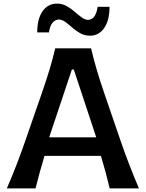

<svg xmlns="http://www.w3.org/2000/svg" viewBox="-20 -1038 806 1058"><path d="M17.6 0Q44.9 -62 71.3 -130.6Q97.7 -199.2 119.1 -261.2L210.9 -525.9Q235.8 -597.7 253.2 -655.5Q270.5 -713.4 284.2 -771.5H481.9Q496.1 -711.4 512.9 -654.1Q529.8 -596.7 554.2 -525.4L645 -260.7Q667 -196.8 692.9 -129.4Q718.8 -62 745.6 0H584.5Q574.2 -43.5 561.8 -89.4Q549.3 -135.3 536.1 -179.2H225.1Q197.8 -87.4 175.8 0ZM510.3 -281.2 386.7 -654.8H376L251 -281.2ZM476.6 -841.3Q446.3 -841.3 422.6 -854.5Q398.9 -867.7 379.4 -885Q359.9 -902.3 341.6 -916Q323.2 -929.7 303.7 -930.7Q259.8 -927.2 249.5 -859.4H185.1Q185.1 -934.1 214.6 -976.1Q244.1 -1018.1 293.9 -1018.1Q323.2 -1018.1 346.9 -1004.9Q370.6 -991.7 390.6 -974.1Q410.6 -956.5 429 -942.9Q447.3 -929.2 465.8 -928.2Q488.8 -930.7 500.7 -948.5Q512.7 -966.3 518.1 -1000.5H583.5Q583.5 -925.3 554 -883.3Q524.4 -841.3 476.6 -841.3Z"/></svg>

Font: Pinar-DS1-FD SemiBold
Style: Regular
Weight: 600
Designer: Amin Abedi
Version: Version 3.000